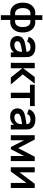

<svg xmlns="http://www.w3.org/2000/svg" viewBox="1659 -2411 976 4334"><g transform="rotate(90 2147.0 -244.0)"><path d="M323 225V9.3Q244 21.8 179.8 -7.5Q115.5 -36.9 77.8 -103.5Q40 -170.1 40 -269.8Q40 -369.6 77.8 -436.5Q115.5 -503.3 179.8 -532.6Q244 -561.8 323 -549.3V-711.5H430V-549.3Q509 -561.8 573.2 -532.6Q637.5 -503.3 675.2 -436.5Q713 -369.6 713 -269.8Q713 -170.1 675.2 -103.5Q637.5 -36.9 573.2 -7.5Q509 21.8 430 9.3V225ZM323 -98.5V-440.7Q282.5 -447.7 252.3 -438.4Q222.1 -429.1 202.2 -406.2Q182.4 -383.4 172.5 -348.8Q162.5 -314.1 162.5 -269.8Q162.5 -225.6 172.9 -191Q183.2 -156.3 203.7 -133.4Q224.2 -110.4 254.2 -101.2Q284.2 -92 323 -98.5ZM430 -98.5Q468.8 -92 498.8 -101Q528.8 -110 549.3 -132.5Q569.8 -155.1 580.1 -189.9Q590.5 -224.8 590.5 -269.8Q590.5 -315.3 580.5 -350Q570.6 -384.7 550.8 -407.3Q530.9 -429.9 500.7 -438.8Q470.5 -447.7 430 -440.7Z M974.2 15Q915.3 15 874.9 -7.2Q834.4 -29.4 813.7 -66.5Q793 -103.5 793 -148Q793 -187.2 806 -218.2Q819.1 -249.2 846.1 -272Q873.2 -294.8 915.8 -309.5Q948.7 -320.2 992.2 -328.5Q1035.8 -336.8 1087.1 -344.1Q1138.4 -351.4 1194.7 -359.8L1151.3 -335.7Q1151.8 -391.6 1126.4 -418.1Q1101 -444.7 1040.3 -444.7Q1004 -444.7 970 -427.5Q936.1 -410.4 922.5 -369.2L812.3 -403.7Q832.4 -472 888.8 -513.5Q945.2 -555 1040.7 -555Q1112.8 -555 1167.3 -531.6Q1221.9 -508.2 1248.7 -454.5Q1263.2 -426.2 1266.2 -396.4Q1269.2 -366.7 1269.2 -331.3V0H1163.5V-117.2L1181 -97.8Q1144.5 -39.6 1095.7 -12.3Q1046.9 15 974.2 15ZM998 -81.2Q1039 -81.2 1067.9 -95.7Q1096.8 -110.2 1114.2 -131Q1131.5 -151.8 1137.3 -170.7Q1146.8 -193.7 1148.2 -223.4Q1149.7 -253.1 1149.7 -271.7L1186.7 -260.5Q1131.8 -251.8 1092.8 -245.4Q1053.8 -239.1 1025.9 -233.4Q998.1 -227.7 976.5 -220.5Q955.8 -212.8 941.2 -203Q926.7 -193.1 918.9 -180Q911.2 -166.9 911.2 -149.5Q911.2 -129.8 921 -114.3Q930.9 -98.8 950.2 -90Q969.5 -81.2 998 -81.2Z M1398.2 0 1399 -540H1521V-280L1718.5 -540H1869L1659.5 -270L1887 0H1727.5L1521 -260V0Z M2072.7 0V-433H1892V-540H2373.7V-433H2193V0Z M2607.2 15Q2548.3 15 2507.9 -7.2Q2467.4 -29.4 2446.7 -66.5Q2426 -103.5 2426 -148Q2426 -187.2 2439 -218.2Q2452.1 -249.2 2479.1 -272Q2506.2 -294.8 2548.8 -309.5Q2581.7 -320.2 2625.2 -328.5Q2668.8 -336.8 2720.1 -344.1Q2771.4 -351.4 2827.7 -359.8L2784.3 -335.7Q2784.8 -391.6 2759.4 -418.1Q2734 -444.7 2673.3 -444.7Q2637 -444.7 2603 -427.5Q2569.1 -410.4 2555.5 -369.2L2445.3 -403.7Q2465.4 -472 2521.8 -513.5Q2578.2 -555 2673.7 -555Q2745.8 -555 2800.3 -531.6Q2854.9 -508.2 2881.7 -454.5Q2896.2 -426.2 2899.2 -396.4Q2902.2 -366.7 2902.2 -331.3V0H2796.5V-117.2L2814 -97.8Q2777.5 -39.6 2728.7 -12.3Q2679.9 15 2607.2 15ZM2631 -81.2Q2672 -81.2 2700.9 -95.7Q2729.8 -110.2 2747.2 -131Q2764.5 -151.8 2770.3 -170.7Q2779.8 -193.7 2781.2 -223.4Q2782.7 -253.1 2782.7 -271.7L2819.7 -260.5Q2764.8 -251.8 2725.8 -245.4Q2686.8 -239.1 2658.9 -233.4Q2631.1 -227.7 2609.5 -220.5Q2588.8 -212.8 2574.2 -203Q2559.7 -193.1 2551.9 -180Q2544.2 -166.9 2544.2 -149.5Q2544.2 -129.8 2554 -114.3Q2563.9 -98.8 2583.2 -90Q2602.5 -81.2 2631 -81.2Z M3031.2 0V-540H3130L3323.7 -167L3517.3 -540H3616.2V0H3500.8V-297.5L3347.5 0H3299.8L3146.5 -297.5V0Z M4224 -540V0H4108.7V-352.7L3851.7 0H3755.2V-540H3870.5V-196.5L4128.3 -540Z"/></g></svg>

Font: Manrope ExtraLight
Style: Regular
Weight: 200
Designer: Mikhail Sharanda
Foundry: Mikhail Sharanda
Version: Version 4.505